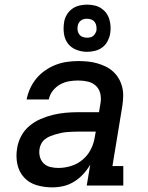

<svg xmlns="http://www.w3.org/2000/svg" viewBox="-20 -802 640 830"><path d="M206 8Q171 8 138.5 -1.5Q106 -11 84 -35Q62 -59 55 -92.5Q48 -126 54 -161Q58 -188 71.5 -213.5Q85 -239 107 -257.5Q129 -276 155.5 -287.5Q182 -299 209 -305.5Q236 -312 263 -314.5Q290 -317 317 -317H408L415 -359Q418 -380 413 -399.5Q408 -419 393.5 -432Q379 -445 359 -449.5Q339 -454 318 -454Q298 -454 278 -450.5Q258 -447 240 -437Q222 -427 208.5 -410Q195 -393 191 -372H95Q100 -397 110.5 -420Q121 -443 137.5 -463Q154 -483 176 -498Q198 -513 221.5 -522Q245 -531 269.5 -534.5Q294 -538 318 -538Q339 -538 359.5 -536Q380 -534 399.5 -528.5Q419 -523 436.5 -514.5Q454 -506 468.5 -493Q483 -480 493 -463Q503 -446 508 -426.5Q513 -407 512.5 -386.5Q512 -366 509 -345L466 -84H513V0H355L370 -90Q357 -68 339.5 -49Q322 -30 300 -16.5Q278 -3 254 2.5Q230 8 206 8ZM232 -76Q260 -76 287.5 -84.5Q315 -93 337.5 -112Q360 -131 373 -157Q386 -183 390 -211L394 -233H317Q305 -233 293 -232.5Q281 -232 269 -231Q257 -230 245 -227.5Q233 -225 221 -221.5Q209 -218 197.5 -213.5Q186 -209 175.5 -201Q165 -193 159 -182Q153 -171 151 -159Q148 -141 152.5 -124Q157 -107 169 -95.5Q181 -84 198 -80Q215 -76 232 -76ZM356 -578Q332 -578 309.5 -587Q287 -596 273.5 -614Q260 -632 256.5 -656Q253 -680 257 -705Q259 -721 268 -737Q277 -753 291.5 -763.5Q306 -774 323 -778Q340 -782 356 -782Q372 -782 388 -778.5Q404 -775 417 -766.5Q430 -758 439 -746Q448 -734 452.5 -719Q457 -704 458 -688Q459 -672 456 -655Q453 -639 444.5 -623Q436 -607 421.5 -596.5Q407 -586 390 -582Q373 -578 356 -578ZM356 -639Q363 -639 370 -640.5Q377 -642 382.5 -646.5Q388 -651 391.5 -657Q395 -663 397 -670Q398 -680 396.5 -689.5Q395 -699 389.5 -706.5Q384 -714 375 -717.5Q366 -721 356 -721Q350 -721 343 -719.5Q336 -718 330 -713.5Q324 -709 320.5 -703Q317 -697 316 -690Q314 -680 315.5 -670.5Q317 -661 322.5 -653.5Q328 -646 337 -642.5Q346 -639 356 -639Z"/></svg>

Font: Iosevka Slab MdExObl
Style: Regular
Weight: 500
Width: 7
Italic angle: -9°
Monospace: yes
Designer: Belleve Invis
Foundry: Belleve Invis
Version: Version 11.1.1; ttfautohint (v1.8.3)